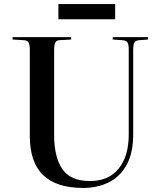

<svg xmlns="http://www.w3.org/2000/svg" viewBox="-20 -913 798 947"><path d="M390 14Q259 14 193 -49Q127 -112 127 -244V-668Q127 -693 120.5 -704Q114 -715 93 -715L42 -718V-730H331V-718L277 -715Q260 -715 253.5 -704.5Q247 -694 247 -665V-247Q247 -138 287.5 -79Q328 -20 424 -20Q516 -20 565.5 -81.5Q615 -143 615 -250V-668Q615 -694 608.5 -704Q602 -714 581 -715L536 -718V-730H710V-718L669 -715Q649 -714 643 -703.5Q637 -693 637 -665V-250Q637 -160 605.5 -101.5Q574 -43 518 -14.5Q462 14 390 14ZM268 -818V-893H548V-818Z"/></svg>

Font: Literata 72pt Medium
Style: Regular
Weight: 500
Designer: Latin by Veronika Burian and Jose Scaglione. Greek by Irene Vlachou. Cyrillic by Vera Evstafieva.
Foundry: TypeTogether
Version: Version 3.002